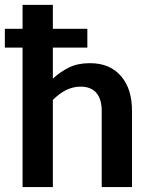

<svg xmlns="http://www.w3.org/2000/svg" viewBox="-31 -763 615 783"><path d="M184.6 -568.8V-442.4Q214.8 -470.2 250.5 -487.8Q286.1 -505.4 335 -505.4Q377.9 -505.4 409.7 -491.7Q440.4 -478.5 463.4 -451.7Q485.8 -424.8 496.6 -390.1Q507.3 -355 507.3 -311V0H383.8V-311Q383.8 -357.9 362.3 -383.8Q340.3 -409.7 297.4 -409.7Q266.6 -409.7 237.3 -395Q210.9 -381.8 184.6 -355.5V0H61V-568.8H-11.2V-645.5H61V-743.2H184.6V-645.5H325.2V-568.8Z"/></svg>

Font: Lato-SemiBold
Style: Bold
Weight: 500
Designer: Lukasz Dziedzic with Adam Twardoch and Botio Nikoltchev
Foundry: tyPoland Lukasz Dziedzic
Version: ""